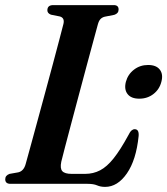

<svg xmlns="http://www.w3.org/2000/svg" viewBox="-26 -720 654 752"><path d="M316.5 0H15Q-5.5 0 -5.5 -18Q-5.5 -33 11.5 -39L45.5 -45Q67 -50 74.5 -77.5Q80.5 -98 92 -141Q103.5 -184 118.8 -239.2Q134 -294.5 150 -354Q166 -413.5 180.8 -468.2Q195.5 -523 206.5 -565Q217.5 -607 222.5 -626.5Q228 -650 208.5 -655.5L173.5 -662.5Q159.5 -668 159.5 -679.5Q159.5 -700 182.5 -700H419.5Q438.5 -700 438.5 -683Q438.5 -667.5 422 -662L384 -654.5Q374 -652 367.5 -645.2Q361 -638.5 357 -623.5Q350.5 -600 338.8 -556.5Q327 -513 312.2 -458Q297.5 -403 282 -345Q266.5 -287 252.5 -234.2Q238.5 -181.5 228.2 -142.2Q218 -103 214 -86.5Q208.5 -60 218.2 -49.5Q228 -39 254.5 -39H307.5Q339.5 -39 366.2 -53Q393 -67 419.2 -100Q445.5 -133 476.5 -190Q483 -203.5 489 -208.8Q495 -214 501.5 -214Q519 -214 517 -187.5Q507.5 -93.5 471 -40.8Q434.5 12 385.5 12Q368 12 354.2 6Q340.5 0 316.5 0ZM519.5 -333.5Q487.5 -333.5 473.5 -351.8Q459.5 -370 467 -399.5Q475 -429 498.8 -447.2Q522.5 -465.5 554 -465.5Q586 -465.5 600 -447.2Q614 -429 606 -399.5Q598.5 -370 575 -351.8Q551.5 -333.5 519.5 -333.5Z"/></svg>

Font: Fraunces 144pt S050 SemiBold
Style: Italic
Weight: 600
Italic angle: -16°
Version: Version 1.000; ttfautohint (v1.8.3)